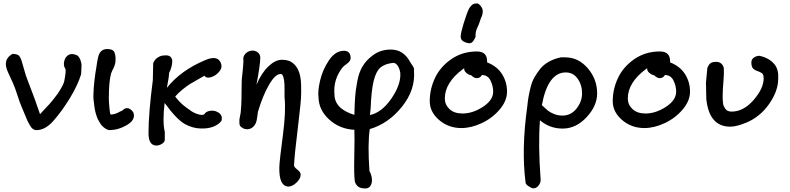

<svg xmlns="http://www.w3.org/2000/svg" viewBox="-20 -731 4558 1108"><path d="M190 20Q179 20 170 13.5Q161 7 152 -8.5Q143 -24 137.5 -36Q132 -48 121.5 -74.5Q111 -101 105 -114Q95 -136 80 -183Q65 -230 55 -251Q18 -330 18 -336Q1 -391 52 -420Q74 -420 87 -412Q97 -403 104 -382Q111 -361 120 -327Q129 -293 139 -269Q185 -151 211 -72Q215 -76 228.5 -91Q242 -106 247 -111Q252 -116 264.5 -129.5Q277 -143 282.5 -150.5Q288 -158 298 -170.5Q308 -183 314 -192Q320 -201 327.5 -213Q335 -225 340.5 -236Q346 -247 350 -259Q363 -323 357 -334Q340 -361 358 -397Q382 -433 428 -410Q440 -398 445 -382Q450 -366 450.5 -357Q451 -348 449.5 -327.5Q448 -307 448 -302Q428 -238 383.5 -165Q339 -92 292 -38Q243 20 190 20Z M624 19Q607 23 588.5 11Q570 -1 559 -18L544 -44Q537 -61 532 -79Q527 -97 524.5 -118Q522 -139 520 -154.5Q518 -170 519.5 -194.5Q521 -219 521.5 -231Q522 -243 525.5 -270.5Q529 -298 530 -305.5Q531 -313 536 -342.5Q541 -372 541 -375L546 -400Q557 -448 598 -448Q629 -448 638 -433.5Q647 -419 647 -389Q647 -380 646 -372Q645 -364 642.5 -357Q640 -350 638.5 -345.5Q637 -341 633.5 -334.5Q630 -328 629 -326Q623 -314 621 -307Q608 -260 608 -162Q608 -146 611.5 -108Q615 -70 619 -70Q641 -70 667 -84Q669 -86 677 -89Q685 -92 688 -95Q714 -120 741 -93Q754 -81 753 -62Q752 -43 736 -27Q718 -10 685.5 4Q653 18 624 19Z M931 75Q931 89 914.5 99Q898 109 883 109Q837 109 837 37Q837 -77 862 -269L864 -365Q870 -385 888.5 -398Q907 -411 928 -411Q952 -414 963.5 -403.5Q975 -393 974 -375Q973 -357 968 -340Q963 -323 956 -311Q955 -284 943 -224Q1022 -324 1164 -384Q1241 -417 1257 -360Q1263 -337 1242.5 -314.5Q1222 -292 1196 -285Q1170 -278 1160 -294Q1155 -291 1124.5 -274Q1094 -257 1077 -246.5Q1060 -236 1034.5 -215.5Q1009 -195 991 -174Q1003 -158 1016 -144.5Q1029 -131 1035 -126Q1041 -121 1056.5 -109.5Q1072 -98 1074 -97Q1097 -79 1123.5 -71.5Q1150 -64 1159 -72Q1169 -88 1192 -91.5Q1215 -95 1232 -86Q1268 -70 1258 -34Q1244 -14 1213.5 -1Q1183 12 1137 10.5Q1091 9 1047 -15Q999 -42 930 -137Q917 -26 931 30Z M1639 345Q1589 339 1592 231Q1594 189 1612.5 49.5Q1631 -90 1622 -171Q1622 -177 1622 -193Q1622 -209 1622 -218.5Q1622 -228 1621.5 -243Q1621 -258 1619.5 -267Q1618 -276 1615.5 -285.5Q1613 -295 1609 -299.5Q1605 -304 1599 -304Q1568 -304 1531.5 -240Q1495 -176 1469 -87Q1467 -80 1467 -74Q1466 -70 1464.5 -56.5Q1463 -43 1461 -36Q1457 -16 1443.5 -1.5Q1430 13 1409 15Q1393 15 1382.5 9Q1372 3 1367 -2.5Q1362 -8 1361.5 -21.5Q1361 -35 1361.5 -40.5Q1362 -46 1365.5 -62.5Q1369 -79 1369 -81L1372 -119Q1374 -150 1374 -203.5Q1374 -257 1375 -270Q1376 -281 1381 -326.5Q1386 -372 1384 -397Q1388 -416 1403.5 -427.5Q1419 -439 1437 -439Q1455 -439 1468.5 -428Q1482 -417 1482 -398Q1482 -358 1460 -242Q1489 -310 1529 -348Q1569 -386 1606 -386Q1634 -386 1655 -377Q1685 -361 1700.5 -328Q1716 -295 1717.5 -245Q1719 -195 1717 -165Q1715 -135 1709 -83Q1705 -42 1697 23Q1689 88 1684 135.5Q1679 183 1677 220Q1674 231 1695 247Q1716 263 1715 277Q1715 301 1688.5 325Q1662 349 1638 345Z M1818 -169Q1813 -204 1827 -265.5Q1841 -327 1878 -382.5Q1915 -438 1965 -438Q2000 -438 2003 -402Q2005 -389 1998 -379Q1991 -369 1977.5 -359.5Q1964 -350 1960 -345V-346Q1902 -275 1910 -186Q1911 -103 2025 -68Q2027 -138 2029.5 -173Q2032 -208 2041.5 -260.5Q2051 -313 2072.5 -348.5Q2094 -384 2128 -409Q2173 -445 2235 -445Q2309 -445 2347 -373Q2350 -367 2357 -357.5Q2364 -348 2367.5 -340Q2371 -332 2369 -323Q2378 -213 2300 -115.5Q2222 -18 2114 14Q2101 97 2112 256Q2123 275 2126 299.5Q2129 324 2117.5 342Q2106 360 2079 356Q2041 355 2028 318Q2022 281 2024.5 173Q2027 65 2025 18Q1941 14 1880.5 -40.5Q1820 -95 1818 -169ZM2115 -67Q2184 -82 2239.5 -163.5Q2295 -245 2290 -311Q2285 -339 2273 -354.5Q2261 -370 2246 -368Q2199 -362 2174.5 -340.5Q2150 -319 2136.5 -264.5Q2123 -210 2119 -107Z M2643 8Q2568 8 2514 -38.5Q2460 -85 2460 -147Q2460 -217 2490.5 -281.5Q2521 -346 2585 -390Q2649 -434 2732 -434Q2791 -434 2791 -378V-371Q2848 -349 2877 -303.5Q2906 -258 2906 -202Q2906 -149 2863.5 -99Q2821 -49 2760 -20.5Q2699 8 2643 8ZM2649 -76Q2708 -76 2767 -114.5Q2826 -153 2826 -202Q2826 -235 2810.5 -266.5Q2795 -298 2761 -298Q2751 -280 2731 -280Q2716 -280 2700 -296Q2684 -299 2670.5 -311Q2657 -323 2659 -337L2651 -332Q2547 -254 2547 -163Q2547 -127 2574 -101.5Q2601 -76 2649 -76ZM2639 -513Q2637 -529 2645.5 -559Q2654 -589 2655 -594Q2675 -659 2688 -684Q2700 -701 2709.5 -706.5Q2719 -712 2737 -711L2744 -707Q2766 -687 2766 -666.5Q2766 -646 2755 -625Q2744 -595 2743 -590Q2742 -587 2738 -579Q2734 -571 2733 -568Q2732 -565 2729 -557Q2726 -549 2726 -546Q2726 -543 2724.5 -534Q2723 -525 2725 -520Q2713 -491 2700 -484Q2687 -477 2660 -489Q2642 -497 2639 -513Z M3013 322Q2988 130 3023 -118Q3026 -149 3030 -172Q3034 -195 3042 -227.5Q3050 -260 3064 -284.5Q3078 -309 3097.5 -333.5Q3117 -358 3147.5 -375Q3178 -392 3216 -400H3242Q3318 -400 3372 -337Q3426 -274 3426 -192Q3426 -120 3365 -54.5Q3304 11 3227 11Q3152 11 3096 -37Q3085 105 3100 307Q3100 325 3087.5 340.5Q3075 356 3057 356Q3050 356 3031.5 344.5Q3013 333 3013 322ZM3107 -124Q3128 -104 3141.5 -93Q3155 -82 3177.5 -73Q3200 -64 3226 -64Q3275 -64 3307 -104.5Q3339 -145 3339 -192Q3339 -241 3313.5 -277Q3288 -313 3245 -313Q3142 -313 3107 -124Z M3699 8Q3624 8 3570 -38.5Q3516 -85 3516 -147Q3516 -217 3546.5 -281.5Q3577 -346 3641 -390Q3705 -434 3788 -434Q3847 -434 3847 -378V-371Q3904 -349 3933 -303.5Q3962 -258 3962 -202Q3962 -149 3919.5 -99Q3877 -49 3816 -20.5Q3755 8 3699 8ZM3705 -76Q3764 -76 3823 -114.5Q3882 -153 3882 -202Q3882 -235 3866.5 -266.5Q3851 -298 3817 -298Q3807 -280 3787 -280Q3772 -280 3756 -296Q3740 -299 3726.5 -311Q3713 -323 3715 -337L3707 -332Q3603 -254 3603 -163Q3603 -127 3630 -101.5Q3657 -76 3705 -76Z M4194 0Q4073 0 4056 -159L4054 -254L4062 -339Q4071 -360 4081.5 -367Q4092 -374 4113 -374Q4147 -374 4157 -339Q4159 -312 4155 -263Q4151 -214 4151 -200Q4151 -197 4150.5 -182Q4150 -167 4150.5 -160.5Q4151 -154 4152 -140Q4153 -126 4156.5 -119Q4160 -112 4165.5 -103.5Q4171 -95 4180.5 -91Q4190 -87 4202 -87Q4271 -87 4329 -154Q4387 -221 4387 -279Q4387 -295 4382 -303Q4377 -311 4361 -317L4357 -319Q4336 -325 4326 -335.5Q4316 -346 4316 -370Q4316 -389 4331 -399Q4346 -409 4362 -409Q4420 -397 4451 -358Q4474 -328 4471 -277Q4471 -206 4418.5 -131Q4366 -56 4286 -23Q4230 0 4194 0Z"/></svg>

Font: Excalifont
Style: Regular
Weight: 400
Designer: Your Own Font Foundry (Virgil); Ján Filípek / DizajnDesign (Excalifont, modifications)
Foundry: Your Own Font Foundry (Virgil); Ján Filípek / DizajnDesign (Excalifont, modifications)
Version: Version 1.000;Glyphs 3.2 (3227)